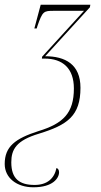

<svg xmlns="http://www.w3.org/2000/svg" viewBox="-85 -556 431 816"><path d="M57 240C140 240 166 201 166 176C166 167 162 160 155 158C146 203 115 230 62 230C-2 230 -37 204 -37 134C-37 79 -16 41 81 12C201 -25 257 -63 257 -183C257 -283 192 -317 107 -317L297 -525L299 -536H88L61 -435H71L74 -445C96 -509 101 -510 144 -510H272L94 -315L93 -307H105C181 -307 229 -266 229 -180C229 -76 184 -31 79 1C-21 33 -65 67 -65 141C-65 200 -14 240 57 240Z"/></svg>

Font: Noto Serif Display Condensed Thin
Style: Italic
Weight: 100
Width: 3
Italic angle: -12°
Designer: Monotype Design Team
Foundry: Monotype Imaging Inc.
Version: Version 2.009